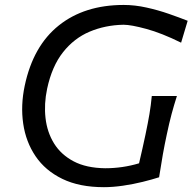

<svg xmlns="http://www.w3.org/2000/svg" viewBox="-20 -746 778 776"><path d="M400 10.5Q301 10.5 232 -23Q163 -56.5 123.8 -114.5Q84.5 -172.5 73.8 -246.2Q63 -320 80 -400Q114 -560.5 217.8 -643.2Q321.5 -726 480 -726Q525 -726 572.2 -715.5Q619.5 -705 662.5 -690Q705.5 -675 738.5 -662L712 -573.5Q633 -612.5 571.2 -629.2Q509.5 -646 479 -646Q405 -644.5 342.2 -618Q279.5 -591.5 234.8 -535Q190 -478.5 170.5 -387.5Q157.5 -326 164 -268.8Q170.5 -211.5 198.5 -166.2Q226.5 -121 277.5 -94Q328.5 -67 405 -66Q475.5 -66 542 -86Q549.5 -118 555.8 -146Q562 -174 568 -202Q578 -249.5 584 -285Q590 -320.5 593.5 -358H695Q683 -320.5 673.5 -285Q664 -249.5 654 -202Q645.5 -162.5 638.2 -122Q631 -81.5 623 -29.5Q595 -20.5 556.8 -11Q518.5 -1.5 477.2 4.5Q436 10.5 400 10.5Z"/></svg>

Font: Commissioner Flair
Style: Italic
Weight: 400
Italic angle: -12°
Designer: Kostas Bartsokas
Foundry: Kostas Bartsokas
Version: Version 1.000; ttfautohint (v1.8.3)